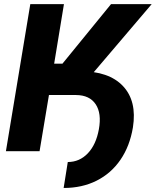

<svg xmlns="http://www.w3.org/2000/svg" viewBox="-20 -748 770 950"><path d="M260.3 -277.8 279.8 -395.5H376Q519 -396 588.6 -322Q658.2 -248 637.7 -117.7Q622.1 -24.4 575.9 42.7Q529.8 109.9 458 146Q386.2 182.1 294.9 182.1L315.4 53.7Q373.5 53.7 414.6 10.5Q455.6 -32.7 469.2 -108.4Q483.4 -187 453.4 -232.2Q423.3 -277.3 356.4 -277.8ZM9.3 0 129.9 -727.5H296.4L248 -433.1H289.1L529.3 -727.5H730.5L347.7 -277.8H222.2L175.8 0Z"/></svg>

Font: Inter 20pt ExtraBold
Style: Italic
Weight: 800
Italic angle: -9.3988°
Version: Version 4.001;git-66647c0bb